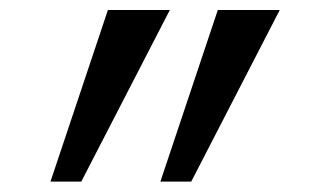

<svg xmlns="http://www.w3.org/2000/svg" viewBox="-20 -713 626 377"><path d="M294.9 -356.4 407.7 -693.4H529.3L355.5 -356.4ZM79.1 -356.4 191.9 -693.4H313.5L139.6 -356.4Z"/></svg>

Font: Cascadia Code PL SemiLight
Style: Regular
Weight: 350
Monospace: yes
Designer: Aaron Bell
Foundry: Saja Typeworks
Version: Version 2404.023; ttfautohint (v1.8.4)